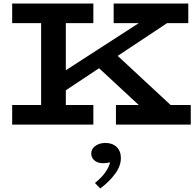

<svg xmlns="http://www.w3.org/2000/svg" viewBox="-20 -706 1112 1088"><path d="M289 -152 251 -242 833 -618 951 -591ZM49 0V-111H509V0ZM213 -61V-622H353V-61ZM49 -575V-686H509V-575ZM637 0V-111H1061V0ZM818 -63 490 -367 614 -420 978 -82ZM624 -575V-686H1047V-575ZM665 190Q665 235 631.5 280Q598 325 548 362L518 331Q561 296 581.5 263.5Q602 231 603 213Q596 216 585.5 217.5Q575 219 564 219Q534 219 515.5 203.5Q497 188 497 164Q497 138 520 121Q543 104 578 104Q617 104 641 127Q665 150 665 190Z"/></svg>

Font: BioRhyme SemiExpanded
Style: Bold
Weight: 700
Width: 6
Designer: Aoife Mooney
Foundry: Aoife Mooney Type
Version: Version 1.600;gftools[0.9.33]